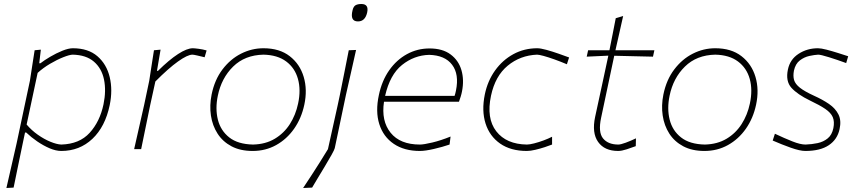

<svg xmlns="http://www.w3.org/2000/svg" viewBox="-20 -745 4300 959"><path d="M12 194Q25 138 37 84.8Q49 31.5 63 -29L129.5 -342Q135 -378 141 -417Q147 -456 153 -494L184 -497L176 -429H182Q201 -444 230.8 -461.5Q260.5 -479 291.2 -491.5Q322 -504 344 -504Q420.5 -504 466.5 -464.2Q512.5 -424.5 528 -359.8Q543.5 -295 528 -220Q505.5 -112 441.5 -51.5Q377.5 9 286 9Q259.5 9 228.2 -4.2Q197 -17.5 166.2 -38.5Q135.5 -59.5 111 -83H105L93.5 -28.5Q81 32 70.2 83.8Q59.5 135.5 48 192ZM286 -23Q377 -25.5 428 -81.8Q479 -138 497 -224Q511 -292 499.5 -347.8Q488 -403.5 449.2 -437Q410.5 -470.5 343 -472Q327 -471.5 296 -459.2Q265 -447 230.2 -426.5Q195.5 -406 168 -381L113 -123Q137.5 -94 169.2 -71.8Q201 -49.5 232.2 -36.8Q263.5 -24 286 -23Z M650 0Q663 -56.5 674.5 -108.2Q686 -160 700 -221L725.5 -342Q731 -378 737 -417Q743 -456 749 -494L782 -497L764 -391H769Q824.5 -446 869.2 -475Q914 -504 943 -504Q951.5 -504 972.5 -501.2Q993.5 -498.5 1012 -493L1002 -459Q983.5 -463.5 965.2 -467.8Q947 -472 941 -472Q917 -472 869.2 -438Q821.5 -404 756 -338L730.5 -221.5Q718 -159.5 707.2 -108Q696.5 -56.5 685 0Z M1242 9Q1180.5 9 1136.5 -14.2Q1092.5 -37.5 1066.8 -77.5Q1041 -117.5 1033.5 -168Q1026 -218.5 1037 -273Q1052 -346.5 1091.2 -398.2Q1130.5 -450 1184 -477Q1237.5 -504 1296 -504Q1376 -504 1427 -464.5Q1478 -425 1497 -360.8Q1516 -296.5 1500 -222Q1485.5 -154 1449 -102Q1412.5 -50 1359.5 -20.5Q1306.5 9 1242 9ZM1244 -23Q1306.5 -24.5 1352.5 -52Q1398.5 -79.5 1427.8 -125.2Q1457 -171 1469 -228Q1483.5 -296 1468.2 -350.8Q1453 -405.5 1409.5 -438Q1366 -470.5 1296 -472Q1203 -470 1144.5 -412.5Q1086 -355 1068 -267Q1054.5 -202.5 1068.2 -147.5Q1082 -92.5 1125.2 -58.5Q1168.5 -24.5 1244 -23Z M1494 194Q1518.5 157 1538 127.2Q1557.5 97.5 1576.2 67.5Q1595 37.5 1618 0L1667 -221L1677.5 -270.5Q1690 -332.5 1700.5 -385.2Q1711 -438 1722 -494L1758.5 -495.5Q1746 -439 1733.8 -385.5Q1721.5 -332 1708 -271.5Q1694.5 -207 1684.8 -161Q1675 -115 1667.5 -78.2Q1660 -41.5 1652 -5Q1650.5 2.5 1636.2 28.2Q1622 54 1602.2 86.5Q1582.5 119 1565 148.2Q1547.5 177.5 1539 192ZM1768 -638Q1727 -638 1741 -694Q1745.5 -713 1756.2 -719Q1767 -725 1785 -725Q1823 -725 1814 -683Q1804 -638 1768 -638Z M2077.5 9Q1999 9 1946.8 -26.5Q1894.5 -62 1874.5 -125Q1854.5 -188 1872.5 -271Q1887.5 -342 1924 -394Q1960.5 -446 2012.5 -474.5Q2064.5 -503 2125.5 -503Q2190.5 -503 2230.5 -473.2Q2270.5 -443.5 2284.8 -394.5Q2299 -345.5 2287.5 -288Q2285.5 -277 2281 -262.2Q2276.5 -247.5 2272.5 -237H1898Q1883.5 -141 1931 -82Q1978.5 -23 2077.5 -23Q2096.5 -23 2139.5 -33.2Q2182.5 -43.5 2230.5 -63L2225.5 -23Q2190.5 -11 2147.2 -1Q2104 9 2077.5 9ZM2123.5 -471Q2048.5 -469 1988 -420.5Q1927.5 -372 1903.5 -266H2250.5Q2255 -279.5 2257.5 -293Q2274 -374 2238.2 -421.5Q2202.5 -469 2123.5 -471Z M2611.5 9Q2531 9 2478.2 -27.8Q2425.5 -64.5 2405.2 -128.2Q2385 -192 2401.5 -273Q2415.5 -341 2452.8 -393Q2490 -445 2544.2 -474.5Q2598.5 -504 2663.5 -504Q2680 -504 2710 -495.8Q2740 -487.5 2771.2 -476.5Q2802.5 -465.5 2822.5 -458L2811.5 -424Q2779.5 -437.5 2748.8 -448.5Q2718 -459.5 2694.8 -465.8Q2671.5 -472 2662.5 -472Q2578.5 -468.5 2516 -417Q2453.5 -365.5 2432.5 -267Q2408.5 -154 2458.8 -89.2Q2509 -24.5 2611.5 -23Q2625 -23 2647.8 -28.8Q2670.5 -34.5 2694.8 -43.5Q2719 -52.5 2737.5 -62V-23Q2724 -17.5 2701 -10Q2678 -2.5 2653.8 3.2Q2629.5 9 2611.5 9Z M3067.5 9Q2999.5 9 2967.5 -36Q2935.5 -81 2952.5 -161Q2973 -257 2990.5 -336.5Q3008 -416 3018.5 -467L2910.5 -462L2917.5 -494H3024Q3032.5 -536 3040 -574.5Q3047.5 -613 3055.5 -654L3092.5 -665Q3081.5 -615.5 3073 -578Q3064.5 -540.5 3054 -494H3248.5L3241.5 -462Q3194 -463 3144.8 -464.2Q3095.5 -465.5 3048 -466.5L2982.5 -157Q2967 -84.5 2992 -53.8Q3017 -23 3068.5 -23Q3080 -23 3105.2 -32.2Q3130.5 -41.5 3156.5 -54L3155.5 -15Q3135.5 -7.5 3110.2 0.8Q3085 9 3067.5 9Z M3498.5 9Q3437 9 3393 -14.2Q3349 -37.5 3323.2 -77.5Q3297.5 -117.5 3290 -168Q3282.5 -218.5 3293.5 -273Q3308.5 -346.5 3347.8 -398.2Q3387 -450 3440.5 -477Q3494 -504 3552.5 -504Q3632.5 -504 3683.5 -464.5Q3734.5 -425 3753.5 -360.8Q3772.5 -296.5 3756.5 -222Q3742 -154 3705.5 -102Q3669 -50 3616 -20.5Q3563 9 3498.5 9ZM3500.5 -23Q3563 -24.5 3609 -52Q3655 -79.5 3684.2 -125.2Q3713.5 -171 3725.5 -228Q3740 -296 3724.8 -350.8Q3709.5 -405.5 3666 -438Q3622.5 -470.5 3552.5 -472Q3459.5 -470 3401 -412.5Q3342.5 -355 3324.5 -267Q3311 -202.5 3324.8 -147.5Q3338.5 -92.5 3381.8 -58.5Q3425 -24.5 3500.5 -23Z M4002.5 9Q3975.5 9 3929.8 -7.2Q3884 -23.5 3839.5 -43L3850.5 -77Q3898 -54.5 3937.8 -38.8Q3977.5 -23 4003.5 -23Q4034.5 -24 4063.8 -30.2Q4093 -36.5 4114.2 -53.8Q4135.5 -71 4142.5 -105Q4149 -137.5 4139.5 -159.8Q4130 -182 4102 -201Q4074 -220 4025.5 -243Q3963.5 -273 3933.2 -306.2Q3903 -339.5 3915.5 -398Q3926 -448.5 3968.8 -476.2Q4011.5 -504 4065.5 -504Q4081 -504 4109 -496.8Q4137 -489.5 4166.8 -480Q4196.5 -470.5 4216.5 -464L4206.5 -430Q4161.5 -446.5 4120.5 -459.2Q4079.5 -472 4066.5 -472Q4048 -471 4022.5 -465.5Q3997 -460 3975 -443.2Q3953 -426.5 3945.5 -392Q3940.5 -365.5 3946.2 -345.5Q3952 -325.5 3975.2 -307Q3998.5 -288.5 4045.5 -267Q4088 -248 4120.5 -225.8Q4153 -203.5 4168 -173.2Q4183 -143 4173.5 -100Q4162.5 -48.5 4119.8 -19.8Q4077 9 4002.5 9Z"/></svg>

Font: Commissioner Loud Thin
Style: Italic
Weight: 100
Italic angle: -12°
Designer: Kostas Bartsokas
Foundry: Kostas Bartsokas
Version: Version 1.000; ttfautohint (v1.8.3)